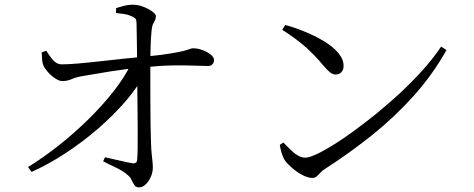

<svg xmlns="http://www.w3.org/2000/svg" viewBox="-20 -790 2040 827"><path d="M432.2 -112.6Q462.5 -106.3 496.3 -98.1Q530 -90 550.4 -86.8Q569.7 -84.5 570.7 -101.4Q572.5 -117.7 573 -154.5Q573.5 -191.3 573.1 -239.2Q572.7 -287.1 572.2 -338.3Q571.7 -389.4 571.2 -436Q570.7 -482.6 570.5 -515.3Q570.5 -544.6 570 -577.7Q569.5 -610.8 569 -640.7Q568.5 -670.5 568.1 -690.6Q567.9 -705.2 562.3 -710.9Q556.7 -716.5 543.3 -721.6Q529.9 -727.5 513.1 -730Q496.3 -732.5 479.5 -733.9L480.1 -755.2Q493.3 -759.3 512.9 -764.5Q532.4 -769.7 552.9 -769.7Q575.3 -769.7 597.9 -760.7Q620.5 -751.8 636 -740.4Q651.4 -729 651.4 -720.7Q651.4 -709.7 647.6 -702.9Q643.8 -696.1 639.4 -687Q635 -677.9 632.8 -658.7Q631.1 -641.9 629.8 -618Q628.5 -594.2 628.2 -570.5Q627.9 -546.8 627.7 -528Q627.5 -496 627.5 -448.8Q627.5 -401.6 627.7 -350.6Q627.9 -299.6 628.5 -253.3Q629.1 -207.1 630.3 -177Q631.3 -146.8 633.3 -127.2Q635.3 -107.7 636.8 -94.3Q638.3 -80.8 638.3 -68.3Q638.3 -47.8 629.5 -28.1Q620.7 -8.3 607.2 4.5Q593.7 17.2 578.6 17.2Q566.1 17.2 559.3 7.8Q552.5 -1.6 547.3 -13.8Q542 -26 531.7 -34.5Q511.5 -52.9 480.9 -67.4Q450.2 -81.8 424.3 -95.3ZM159.9 -564.2 179.3 -571.6Q196.8 -543.1 212.1 -527.5Q227.4 -512 247.3 -512.8Q272.7 -512.8 315.9 -516.5Q359.2 -520.2 410.5 -526Q461.8 -531.8 511.9 -537.1Q562.1 -542.5 601.1 -545.7Q673.8 -553 714.1 -559.6Q754.3 -566.2 772.9 -571.3Q791.5 -576.3 798.7 -579.2Q806 -582.1 812.7 -582.1Q826.8 -582.1 841.9 -577.8Q857 -573.4 870.8 -566Q884.6 -558.6 893.2 -549.7Q901.8 -540.8 901.8 -530.8Q901.8 -520.8 895.1 -513.3Q888.4 -505.7 876.7 -505.7Q853.1 -505.7 815.6 -507.3Q778.2 -509 724.4 -508.2Q670.6 -507.4 596.7 -499.8Q527.2 -493.8 457.8 -482.8Q388.4 -471.8 339.5 -463Q307.2 -457.7 288.8 -449.3Q270.5 -440.8 247.9 -440.8Q235 -440.8 217.3 -452.6Q199.6 -464.4 185.5 -480.6Q171.3 -496.8 166.7 -508.3Q162.3 -519.5 161.1 -535.5Q159.9 -551.5 159.9 -564.2ZM116 -49.4 100.7 -70.5Q166.7 -111 233.2 -163.7Q299.8 -216.3 360.2 -275.6Q420.7 -335 468.8 -396.1Q516.9 -457.2 544.9 -515.4L602.4 -517.8L600.6 -469.7Q572.7 -413.9 521.1 -354Q469.4 -294.2 403 -236.5Q336.5 -178.8 262.6 -130.4Q188.7 -82.1 116 -49.4Z M1208.5 -682.6Q1251.1 -670.9 1295.2 -652.6Q1339.4 -634.3 1376.9 -611.6Q1414.3 -588.9 1437.1 -561.9Q1459.9 -535 1459.9 -506Q1459.9 -489 1450.4 -479Q1440.9 -469 1425.5 -469Q1413.4 -469 1401.7 -478.2Q1390 -487.4 1370.2 -510.6Q1352.2 -532.7 1334.7 -550.6Q1317.1 -568.6 1297.9 -586Q1278.6 -603.5 1253.8 -621.8Q1229 -640.2 1195.8 -661.5ZM1880.1 -589.3 1903.2 -574.4Q1843.4 -468.1 1762.3 -377.6Q1681.1 -287.1 1584.1 -209.2Q1487.1 -131.3 1377.5 -60.9Q1368 -55.2 1360.2 -46.4Q1352.3 -37.5 1344.3 -30.5Q1336.4 -23.6 1324.9 -23.6Q1306.2 -23.6 1281.7 -36.6Q1257.3 -49.5 1236.6 -67.9Q1215.8 -86.3 1205.6 -101.2Q1198 -114.1 1192.2 -134.1Q1186.5 -154.1 1185.2 -165.9L1200.5 -176.3Q1216.1 -160.2 1231.5 -144.9Q1246.9 -129.6 1263 -120.2Q1279.1 -110.8 1295 -110.8Q1314.1 -110.8 1354.4 -131Q1394.8 -151.2 1448.8 -187.2Q1502.8 -223.2 1562.9 -270.1Q1623 -317 1682.6 -370.4Q1742.2 -423.9 1793.5 -480.2Q1844.9 -536.4 1880.1 -589.3Z"/></svg>

Font: Early Summer Mincho VF
Style: Regular
Weight: 250
Designer: GuiWonder
Version: Version 1.002